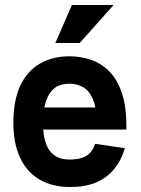

<svg xmlns="http://www.w3.org/2000/svg" viewBox="-20 -734 560 764"><path d="M266 -714H432L297 -562.8H200.2ZM358.2 -161.8 476.8 -144.2Q462.2 -94.5 432.6 -59.4Q403 -24.2 358.9 -6.6Q314.8 11 256.8 10Q189 10 138.4 -19Q87.8 -48 60.5 -105.2Q33.2 -162.5 33.2 -246Q33.2 -333.8 60.5 -392.5Q87.8 -451.2 138.4 -480.6Q189 -510 256.8 -510Q299.5 -510 340.6 -496.5Q381.8 -483 414.6 -450.2Q447.5 -417.5 466 -361Q484.5 -304.5 482.8 -218.5H364Q367.2 -292.2 352.6 -331.6Q338 -371 312.5 -386Q287 -401 256.8 -401Q222.2 -401 201.4 -386.5Q180.5 -372 169.8 -348.2Q159 -324.5 154.9 -297.6Q150.8 -270.8 150.8 -246Q150.8 -224.5 154.1 -198.9Q157.5 -173.2 167.9 -150.8Q178.2 -128.2 199.5 -113.8Q220.8 -99.2 256.8 -99.2Q288.2 -99.2 309 -107Q329.8 -114.8 341.4 -129Q353 -143.2 358.2 -161.8ZM59.5 -306.5H459.5V-218.5H59.5Z"/></svg>

Font: Haskoy
Style: Regular
Weight: 400
Designer: Ertekin Erdin
Foundry: Ertekin Erdin
Version: Version 1.500